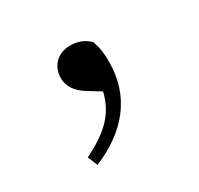

<svg xmlns="http://www.w3.org/2000/svg" viewBox="-76 -195 478 461"><g transform="rotate(-30 163.5 35.5)"><path d="M76 176C167 139 224 72 224 -24C224 -48 222 -64 215 -84C199 -100 181 -105 162 -105C126 -105 104 -80 104 -48C104 -25 117 -5 145 11L176 30C162 87 128 117 65 149Z"/></g></svg>

Font: Harano Aji Mincho
Style: Regular
Weight: 400
Foundry: Masamichi Hosoda
Version: HaranoAjiMincho-Regular version 20230610;ttx 4.39.4